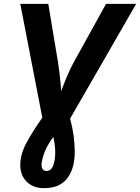

<svg xmlns="http://www.w3.org/2000/svg" viewBox="-20 -734 725 994"><path d="M208 240Q151 240 118 206.5Q85 173 85 121Q85 64 117.5 4.5Q150 -55 199 -125L85 -714H230L280 -414Q283 -395 286.5 -366.5Q290 -338 293 -310Q296 -282 296 -262Q308 -294 325 -334.5Q342 -375 361 -410L529 -714H685L343 -120Q355 -76 361 -32Q367 12 367 51Q367 139 328 189.5Q289 240 208 240ZM220 151Q245 151 255.5 122.5Q266 94 266 57Q266 38 263.5 17Q261 -4 256 -25Q223 19 209 59Q195 99 195 118Q195 151 220 151Z"/></svg>

Font: Noto IKEA Latin
Style: Bold Italic
Weight: 700
Italic angle: -12°
Designer: Monotype Design Team
Foundry: Monotype Imaging Inc.
Version: Version 1.0